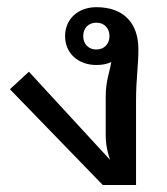

<svg xmlns="http://www.w3.org/2000/svg" viewBox="-20 -528 478 548"><path d="M255 -463.3C277.5 -463.3 292.5 -447.5 292.5 -425C292.5 -402.5 277.5 -386.7 255 -386.7C232.5 -386.7 217.5 -402.5 217.5 -425C217.5 -447.5 232.5 -463.3 255 -463.3ZM8.3 -273.3 273.3 0H368.3V-241.7C368.3 -301.7 375 -340.8 375 -387.5C375 -460 335 -507.5 255 -507.5C204.2 -507.5 165.8 -475 165.8 -425C165.8 -375 204.2 -342.5 255 -342.5C270.8 -342.5 285 -345 297.5 -350.8C292.5 -318.3 281.7 -299.2 281.7 -250V-141.7C281.7 -113.3 288.3 -88.3 294.2 -71.7L62.5 -323.3Z"/></svg>

Font: Boon Medium
Style: Regular
Weight: 500
Designer: Sungsit Sawaiwan
Foundry: FontUni
Version: Version 2.0